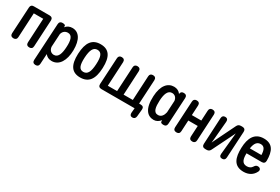

<svg xmlns="http://www.w3.org/2000/svg" viewBox="84 -1765 4615 3170"><g transform="rotate(30 2391.5 -180.0)"><path d="M170 -20 194 -487H374L350 -24C348 15 370 38 409 38H410C448 38 469 19 471 -20L498 -526C500 -565 478 -588 439 -588H137C99 -588 78 -569 76 -530L48 -24C46 15 68 38 107 38H109C147 38 168 19 170 -20Z M705 180 716 -12C745 27 787 48 841 48C984 48 1062 -91 1066 -284C1069 -490 994 -598 869 -598C816 -598 772 -577 741 -537V-563C741 -579 720 -588 684 -588C647 -588 626 -569 624 -530L584 176C582 215 604 238 643 238H644C682 238 703 219 705 180ZM724 -159 738 -406C752 -458 788 -492 845 -492C926 -492 948 -406 940 -274C934 -155 908 -58 822 -58C765 -58 728 -101 724 -159Z M1384 48C1544 48 1623 -56 1631 -274C1640 -495 1569 -598 1407 -598C1248 -598 1170 -494 1161 -274C1153 -55 1223 48 1384 48ZM1286 -274C1295 -425 1331 -492 1407 -492C1486 -492 1515 -426 1506 -274C1498 -124 1462 -58 1383 -58C1306 -58 1278 -123 1286 -274Z M2052 -530 2027 -63H1850L1874 -526C1876 -565 1854 -588 1815 -588H1814C1776 -588 1755 -569 1753 -530L1725 -24C1723 15 1745 38 1784 38H2419L2411 126C2408 166 2426 189 2461 189C2497 189 2518 169 2522 132L2535 -3C2539 -44 2518 -66 2478 -66H2445L2470 -526C2472 -565 2450 -588 2411 -588H2410C2372 -588 2351 -569 2349 -530L2325 -66H2149L2173 -526C2175 -565 2153 -588 2114 -588H2113C2075 -588 2054 -569 2052 -530Z M3030 -20 3058 -526C3060 -565 3038 -588 2999 -588H2997C2959 -588 2938 -569 2936 -533C2907 -575 2863 -597 2808 -597C2688 -597 2598 -498 2588 -290C2575 -41 2668 48 2785 48C2835 48 2879 22 2911 -20L2912 9C2912 28 2933 38 2970 38C3007 38 3028 19 3030 -20ZM2713 -279C2719 -398 2748 -491 2830 -491C2886 -491 2922 -452 2928 -395L2916 -172C2904 -113 2871 -58 2808 -58C2720 -58 2708 -151 2713 -279Z M3277 -20 3288 -230H3468L3457 -24C3455 15 3477 38 3516 38H3517C3555 38 3576 19 3578 -20L3605 -526C3607 -565 3585 -588 3546 -588H3545C3507 -588 3486 -569 3484 -530L3474 -337H3294L3304 -526C3306 -565 3284 -588 3245 -588H3244C3206 -588 3185 -569 3183 -530L3155 -24C3153 15 3175 38 3214 38H3216C3254 38 3275 19 3277 -20Z M3762 38H3790C3823 38 3846 25 3861 -6L4057 -403C4060 -411 4067 -424 4073 -438C4072 -423 4070 -409 4070 -399L4033 -25C4029 16 4048 38 4085 38C4122 38 4143 19 4145 -20L4173 -526C4175 -565 4153 -588 4114 -588H4087C4054 -588 4031 -575 4016 -544L3830 -164C3823 -151 3814 -129 3803 -106C3806 -127 3808 -147 3809 -161L3841 -525C3844 -565 3825 -588 3789 -588C3752 -588 3731 -569 3729 -530L3703 -24C3701 15 3723 38 3762 38Z M4272 -279C4266 -92 4309 48 4498 48C4597 48 4672 3 4711 -79C4729 -118 4708 -146 4670 -150C4635 -154 4618 -138 4598 -107C4578 -75 4545 -58 4500 -58C4403 -58 4389 -143 4391 -242H4681C4719 -242 4742 -263 4742 -302C4743 -487 4687 -598 4520 -598C4344 -598 4278 -465 4272 -279ZM4398 -340C4413 -441 4450 -492 4521 -492C4594 -492 4616 -429 4618 -340Z"/></g></svg>

Font: 寒蝉团圆体 Round
Style: Regular
Weight: 500
Designer: 寒蝉字型
Version: Version 2.700;Glyphs 3.1.1 (3135)